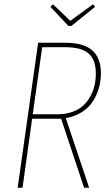

<svg xmlns="http://www.w3.org/2000/svg" viewBox="-20 -882 512 902"><path d="M314.9 -759.8H301.8L216.8 -850.1L229 -861.8L310.1 -784.2L417 -861.8L426.8 -850.1ZM454.1 -538.1Q454.1 -502 444.6 -468.5Q435.1 -435.1 416 -405.5Q397 -376 364.3 -355.2Q331.5 -334.5 289.1 -327.1L398.9 0H375L267.1 -324.2H265.1H130.9L85.9 0H63L159.2 -681.2H286.1Q373.5 -681.2 413.8 -645Q454.1 -608.9 454.1 -538.1ZM251 -345.2Q289.6 -345.2 320.8 -356.7Q352.1 -368.2 372.1 -387Q392.1 -405.8 405.5 -431.2Q418.9 -456.5 424.6 -482.9Q430.2 -509.3 430.2 -537.1Q430.2 -600.1 397 -630.1Q363.8 -660.2 286.1 -660.2H178.2L133.8 -345.2Z"/></svg>

Font: Fira Sans Compressed Thin
Style: Italic
Weight: 100
Width: 3
Italic angle: -8°
Designer: Carrois Corporate & Edenspiekermann AG
Foundry: Carrois Corporate GbR & Edenspiekermann AG
Version: Version 4.203;PS 004.203;hotconv 1.0.88;makeotf.lib2.5.64775